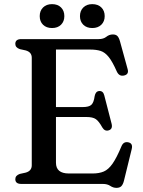

<svg xmlns="http://www.w3.org/2000/svg" viewBox="-20 -889 692 928"><path d="M54 -677Q54 -700 83 -700H457Q480 -700 494 -711.2Q508 -722.5 525.5 -722.5Q540 -722.5 547.5 -714.8Q555 -707 560 -689L597 -554.5Q604 -529.5 579.5 -524Q556 -518.5 544.5 -543.5Q523.5 -591 505.5 -613.5Q487.5 -636 466.5 -642.8Q445.5 -649.5 416 -649.5H250.5V-371.5H379.5Q410.5 -371.5 422 -382.8Q433.5 -394 437.5 -424.5Q442 -447.5 459 -449Q478.5 -450.5 484 -428L519.5 -290.5Q525.5 -265 505.5 -259Q486.5 -253 474.5 -273Q458 -303 443.2 -313.2Q428.5 -323.5 397.5 -323.5H250.5V-102.5Q250.5 -50.5 313 -50.5H427.5Q459 -50.5 481.5 -60Q504 -69.5 524 -98Q544 -126.5 567.5 -183Q577 -205 598.5 -201.5Q624 -197 616.5 -168L579 -15Q574.5 2.5 566.5 10.8Q558.5 19 543 19Q527 19 513 9.5Q499 0 477 0H83Q54 0 54 -23Q54 -41 76 -48.5L103.5 -54.5Q133.5 -62.5 133.5 -90V-610Q133.5 -637.5 103.5 -645.5L76 -651.5Q54 -659 54 -677ZM231.5 -753.5Q204.5 -753.5 188.2 -769.2Q172 -785 172 -811Q172 -837 188.2 -853Q204.5 -869 231.5 -869Q259 -869 275 -853Q291 -837 291 -811Q291 -785.5 275 -769.5Q259 -753.5 231.5 -753.5ZM426 -753.5Q399 -753.5 382.8 -769.2Q366.5 -785 366.5 -811Q366.5 -837 382.8 -853Q399 -869 426 -869Q453.5 -869 469.8 -853Q486 -837 486 -811Q486 -785.5 469.8 -769.5Q453.5 -753.5 426 -753.5Z"/></svg>

Font: Fraunces 9pt Soft
Style: Regular
Weight: 400
Version: Version 1.000;[0bf87f6ff]